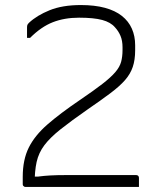

<svg xmlns="http://www.w3.org/2000/svg" viewBox="-20 -740 640 760"><path d="M300 -720Q355 -720 395.5 -709Q436 -698 462.5 -677Q489 -656 502 -626.5Q515 -597 515 -561V-541Q515 -503 505.5 -475Q496 -447 475 -423Q454 -399 417.5 -371.5Q381 -344 327 -307Q261 -261 219.5 -228Q178 -195 155.5 -165Q133 -135 125 -99Q117 -63 117 -11L86 -41H153L96 -35Q116 -39 134.5 -41.5Q153 -44 178.5 -45.5Q204 -47 243 -47H519Q524 -47 527 -44Q530 -41 530 -36Q530 -32 530 -28.5Q530 -25 530 -21.5Q530 -18 530 -14.5Q530 -11 530 -7.5Q530 -4 530 0Q527 0 501.5 0Q476 0 437 0Q398 0 351.5 0Q305 0 258.5 0Q212 0 173 0Q134 0 109 0Q84 0 81 0Q78 0 75.5 -1.5Q73 -3 71.5 -5Q70 -7 70 -11V-40Q70 -108 94 -156Q118 -204 168 -247.5Q218 -291 296 -344Q352 -382 385.5 -408Q419 -434 436.5 -454.5Q454 -475 459.5 -495.5Q465 -516 465 -542V-553Q465 -579 457 -598Q449 -617 435 -632Q418 -652 384.5 -661Q351 -670 293 -670Q235 -670 189 -652Q143 -634 99 -590H87Q87 -595 87 -599.5Q87 -604 87 -608.5Q87 -613 87 -617Q87 -621 87 -624.5Q87 -628 87 -631Q87 -638 88.5 -641.5Q90 -645 95 -650Q126 -679 176.5 -699.5Q227 -720 300 -720Z"/></svg>

Font: Recursive Sans Linear Light
Style: Regular
Weight: 300
Version: Version 1.085